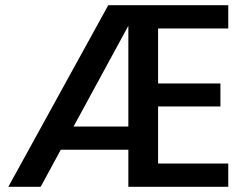

<svg xmlns="http://www.w3.org/2000/svg" viewBox="-20 -716 961 736"><path d="M586 -607V-396H825V-308H586V-89H855V0H472V-142H213L136 0H12L395 -696H855V-607ZM472 -617 262 -231H472Z"/></svg>

Font: Poppins Medium
Style: Regular
Weight: 500
Designer: Ninad Kale (Devanagari), Jonny Pinhorn (Latin)
Version: Version 5.002